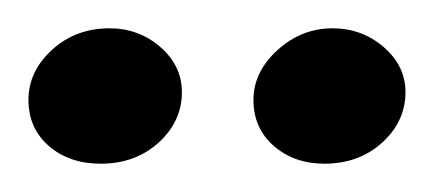

<svg xmlns="http://www.w3.org/2000/svg" viewBox="-20 -724 305 135"><path d="M50.8 -608.9Q28.8 -608.9 14.4 -621.3Q0 -633.8 0 -653.8Q0 -673.8 16.6 -689Q33.2 -704.1 57.1 -704.1Q77.6 -704.1 92.8 -690.9Q107.9 -677.7 107.9 -659.2Q107.9 -638.7 91.6 -623.8Q75.2 -608.9 50.8 -608.9ZM208 -608.9Q187 -608.9 172.6 -621.3Q158.2 -633.8 158.2 -653.8Q158.2 -673.3 175 -688.7Q191.9 -704.1 213.9 -704.1Q234.4 -704.1 249.8 -690.9Q265.1 -677.7 265.1 -659.2Q265.1 -638.7 248.8 -623.8Q232.4 -608.9 208 -608.9Z"/></svg>

Font: Comic Neue
Style: Regular
Weight: 400
Designer: Craig Rozynski
Foundry: Craig Rozynski
Version: Version 2.003;hotconv 1.0.109;makeotfexe 2.5.65596